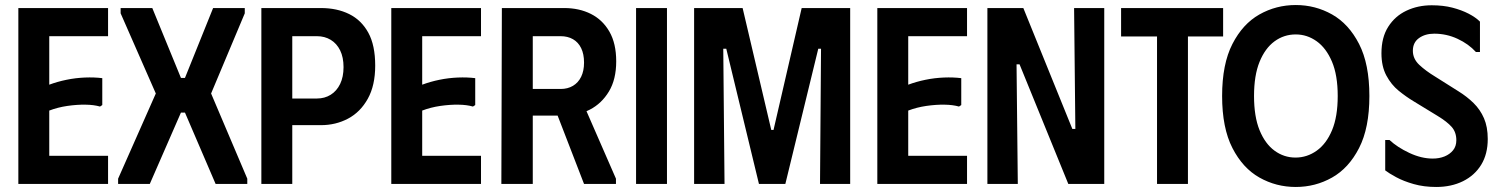

<svg xmlns="http://www.w3.org/2000/svg" viewBox="-20 -732 5965 764"><path d="M410 -700V-588H176V-395Q208 -407 244.5 -414.5Q281 -422 318 -423.5Q355 -425 387 -421V-314L378 -308Q354 -315 320 -315.5Q286 -316 248 -310.5Q210 -305 176 -292V-112H410V0H53V-700Z M450 0V-21L600 -360L460 -679V-700H586L700 -422H716L828 -700H954V-679L820 -360L964 -21V0H838L716 -284H700L576 0Z M1020 0V-700H1257Q1321 -700 1369.5 -676Q1418 -652 1445.5 -602Q1473 -552 1473 -471Q1473 -392 1443.5 -339Q1414 -286 1365 -260Q1316 -234 1257 -234H1143V0ZM1143 -340H1241Q1272 -340 1296 -355Q1320 -370 1333.5 -398Q1347 -426 1347 -465Q1347 -504 1333.5 -531.5Q1320 -559 1296 -573.5Q1272 -588 1241 -588H1143Z M1894 -700V-588H1660V-395Q1692 -407 1728.5 -414.5Q1765 -422 1802 -423.5Q1839 -425 1871 -421V-314L1862 -308Q1838 -315 1804 -315.5Q1770 -316 1732 -310.5Q1694 -305 1660 -292V-112H1894V0H1537V-700Z M1977 -700H2100V0H1975ZM2225 -700Q2285 -700 2331.5 -676.5Q2378 -653 2405 -606Q2432 -559 2432 -488Q2432 -416 2403 -368Q2374 -320 2327.5 -296Q2281 -272 2229 -272H2032V-700ZM2096 -378H2211Q2239 -378 2260 -390.5Q2281 -403 2292.5 -426.5Q2304 -450 2304 -483Q2304 -517 2292.5 -540.5Q2281 -564 2260 -576Q2239 -588 2211 -588H2096ZM2173 -339 2290 -344 2431 -21V0H2304Z M2511 -700H2634V0H2511Z M2742 0V-700H2935L3049 -215H3058L3170 -700H3363V0H3243L3247 -538H3236L3105 0H3000L2870 -538H2858L2863 0Z M3828 -700V-588H3594V-395Q3626 -407 3662.5 -414.5Q3699 -422 3736 -423.5Q3773 -425 3805 -421V-314L3796 -308Q3772 -315 3738 -315.5Q3704 -316 3666 -310.5Q3628 -305 3594 -292V-112H3828V0H3471V-700Z M4254 -700H4374V0H4231L4037 -476H4025L4030 0H3909V-700H4052L4247 -219H4259Z M4847 -700V-587H4707V0H4584V-587H4441V-700Z M4843 -350Q4843 -477 4884 -557Q4925 -637 4991.5 -674.5Q5058 -712 5136 -712Q5214 -712 5280.5 -674.5Q5347 -637 5388 -557Q5429 -477 5429 -350Q5429 -223 5388 -143Q5347 -63 5280.5 -25.5Q5214 12 5136 12Q5058 12 4991.5 -25.5Q4925 -63 4884 -143Q4843 -223 4843 -350ZM4970 -350Q4970 -268 4992 -214Q5014 -160 5051.5 -132.5Q5089 -105 5135 -105Q5181 -105 5219.5 -132.5Q5258 -160 5280.5 -214Q5303 -268 5303 -350Q5303 -433 5280 -487Q5257 -541 5219 -568Q5181 -595 5136 -595Q5089 -595 5051.5 -567.5Q5014 -540 4992 -486Q4970 -432 4970 -350Z M5900 -179Q5900 -119 5874 -76.5Q5848 -34 5801.5 -11Q5755 12 5695 12Q5646 12 5605.5 0.5Q5565 -11 5535.5 -27Q5506 -43 5492 -54V-175H5509Q5540 -146 5588 -123.5Q5636 -101 5681 -101Q5707 -101 5728 -109.5Q5749 -118 5762 -134Q5775 -150 5775 -174Q5775 -206 5756.5 -227Q5738 -248 5700 -271L5605 -329Q5575 -347 5545.5 -371Q5516 -395 5496.5 -431.5Q5477 -468 5477 -520Q5477 -583 5504 -625.5Q5531 -668 5576.5 -689.5Q5622 -711 5677 -711Q5723 -711 5759.5 -701.5Q5796 -692 5824 -677.5Q5852 -663 5869 -646V-525H5853Q5824 -557 5780 -577.5Q5736 -598 5687 -598Q5651 -598 5626.5 -580.5Q5602 -563 5602 -530Q5602 -498 5627.5 -474Q5653 -450 5691 -427L5783 -369Q5817 -348 5843.5 -322Q5870 -296 5885 -261.5Q5900 -227 5900 -179Z"/></svg>

Font: Phudu Light Medium
Style: Regular
Weight: 500
Version: Version 1.005;gftools[0.9.23]